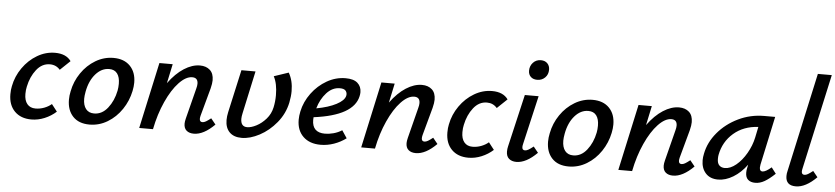

<svg xmlns="http://www.w3.org/2000/svg" viewBox="-43 -957 5255 1208"><g transform="rotate(5 2584.5 -352.5)"><path d="M263 -350Q213 -350 178 -305.5Q143 -261 130 -198Q125 -177 125 -151Q125 -110 143.5 -87.5Q162 -65 196 -65Q224 -65 250.5 -75Q277 -85 297 -102L332 -57Q300 -28 259 -11Q218 6 176 6Q109 6 70 -33.5Q31 -73 31 -141Q31 -170 36 -192Q48 -255 85.5 -308.5Q123 -362 176.5 -393.5Q230 -425 289 -425Q359 -425 390 -381L327 -321Q302 -350 263 -350Z M401 -139Q401 -165 407 -192Q419 -255 455.5 -308.5Q492 -362 545 -393.5Q598 -425 658 -425Q725 -425 763 -386Q801 -347 801 -281Q801 -257 795 -228Q782 -165 746 -111.5Q710 -58 657 -26Q604 6 543 6Q475 6 438 -33.5Q401 -73 401 -139ZM701 -222Q705 -243 705 -266Q705 -307 688 -330Q671 -353 637 -353Q589 -353 551.5 -310.5Q514 -268 501 -198Q496 -171 496 -153Q496 -112 514 -89Q532 -66 566 -66Q616 -66 652 -111.5Q688 -157 701 -222Z M1333 -63Q1264 6 1202 6Q1173 6 1156 -8.5Q1139 -23 1139 -52Q1139 -65 1144 -85L1193 -278Q1198 -296 1198 -309Q1198 -347 1162 -347Q1122 -347 1078.5 -301Q1035 -255 999 -175.5Q963 -96 944 0H857L948 -418H1032L1006 -296Q1052 -359 1103.5 -392Q1155 -425 1204 -425Q1243 -425 1267 -403.5Q1291 -382 1291 -339Q1291 -319 1283 -287L1235 -111Q1232 -99 1232 -91Q1232 -71 1250 -71Q1260 -71 1272 -78Q1284 -85 1303 -100Z M1497 -150Q1492 -128 1492 -114Q1492 -64 1533 -64Q1558 -64 1591 -81Q1624 -98 1651.5 -129.5Q1679 -161 1688 -203Q1696 -240 1696 -280Q1696 -353 1672 -398L1764 -429Q1792 -381 1792 -314Q1792 -281 1784 -241Q1769 -170 1722.5 -113.5Q1676 -57 1616.5 -25.5Q1557 6 1504 6Q1454 6 1427 -21.5Q1400 -49 1400 -98Q1400 -121 1406 -148L1466 -418H1555Z M2224 -345Q2224 -334 2221 -320Q2194 -195 1944 -163Q1943 -157 1943 -146Q1943 -66 2024 -66Q2049 -66 2077.5 -73.5Q2106 -81 2131 -97L2163 -49Q2128 -23 2086.5 -8.5Q2045 6 2003 6Q1933 6 1892.5 -33Q1852 -72 1852 -139Q1852 -164 1858 -192Q1871 -254 1910.5 -307.5Q1950 -361 2006 -393Q2062 -425 2124 -425Q2175 -425 2199.5 -403Q2224 -381 2224 -345ZM2138 -324Q2138 -339 2128 -349Q2118 -359 2093 -359Q2046 -359 2009.5 -319Q1973 -279 1956 -220Q2032 -234 2081 -259.5Q2130 -285 2137 -315Q2138 -318 2138 -324Z M2735 -63Q2666 6 2604 6Q2575 6 2558 -8.5Q2541 -23 2541 -52Q2541 -65 2546 -85L2595 -278Q2600 -296 2600 -309Q2600 -347 2564 -347Q2524 -347 2480.5 -301Q2437 -255 2401 -175.5Q2365 -96 2346 0H2259L2350 -418H2434L2408 -296Q2454 -359 2505.5 -392Q2557 -425 2606 -425Q2645 -425 2669 -403.5Q2693 -382 2693 -339Q2693 -319 2685 -287L2637 -111Q2634 -99 2634 -91Q2634 -71 2652 -71Q2662 -71 2674 -78Q2686 -85 2705 -100Z M3023 -350Q2973 -350 2938 -305.5Q2903 -261 2890 -198Q2885 -177 2885 -151Q2885 -110 2903.5 -87.5Q2922 -65 2956 -65Q2984 -65 3010.5 -75Q3037 -85 3057 -102L3092 -57Q3060 -28 3019 -11Q2978 6 2936 6Q2869 6 2830 -33.5Q2791 -73 2791 -141Q2791 -170 2796 -192Q2808 -255 2845.5 -308.5Q2883 -362 2936.5 -393.5Q2990 -425 3049 -425Q3119 -425 3150 -381L3087 -321Q3062 -350 3023 -350Z M3175 -54Q3175 -71 3179 -87L3256 -418H3343L3272 -111Q3269 -99 3269 -91Q3269 -71 3287 -71Q3297 -71 3309 -78Q3321 -85 3340 -100L3370 -63Q3301 6 3239 6Q3210 6 3192.5 -9Q3175 -24 3175 -54ZM3269 -573Q3269 -603 3288.5 -624Q3308 -645 3338 -645Q3364 -645 3379 -629.5Q3394 -614 3394 -590Q3394 -559 3374 -539.5Q3354 -520 3325 -520Q3299 -520 3284 -534.5Q3269 -549 3269 -573Z M3427 -139Q3427 -165 3433 -192Q3445 -255 3481.5 -308.5Q3518 -362 3571 -393.5Q3624 -425 3684 -425Q3751 -425 3789 -386Q3827 -347 3827 -281Q3827 -257 3821 -228Q3808 -165 3772 -111.5Q3736 -58 3683 -26Q3630 6 3569 6Q3501 6 3464 -33.5Q3427 -73 3427 -139ZM3727 -222Q3731 -243 3731 -266Q3731 -307 3714 -330Q3697 -353 3663 -353Q3615 -353 3577.5 -310.5Q3540 -268 3527 -198Q3522 -171 3522 -153Q3522 -112 3540 -89Q3558 -66 3592 -66Q3642 -66 3678 -111.5Q3714 -157 3727 -222Z M4359 -63Q4290 6 4228 6Q4199 6 4182 -8.5Q4165 -23 4165 -52Q4165 -65 4170 -85L4219 -278Q4224 -296 4224 -309Q4224 -347 4188 -347Q4148 -347 4104.5 -301Q4061 -255 4025 -175.5Q3989 -96 3970 0H3883L3974 -418H4058L4032 -296Q4078 -359 4129.5 -392Q4181 -425 4230 -425Q4269 -425 4293 -403.5Q4317 -382 4317 -339Q4317 -319 4309 -287L4261 -111Q4258 -99 4258 -91Q4258 -71 4276 -71Q4286 -71 4298 -78Q4310 -85 4329 -100Z M4872 -62Q4835 -27 4806 -10.5Q4777 6 4748 6Q4719 6 4702.5 -8.5Q4686 -23 4686 -53Q4686 -69 4690 -85L4694 -104Q4656 -52 4608 -23Q4560 6 4513 6Q4462 6 4434 -25.5Q4406 -57 4406 -107Q4406 -126 4411 -149Q4425 -221 4476.5 -282.5Q4528 -344 4604.5 -381Q4681 -418 4768 -418H4837L4771 -111Q4769 -97 4769 -93Q4769 -69 4787 -69Q4807 -69 4843 -100ZM4723 -278 4737 -346Q4644 -341 4581.5 -287Q4519 -233 4503 -149Q4501 -139 4501 -123Q4501 -96 4514 -83Q4527 -70 4549 -70Q4584 -70 4620 -99.5Q4656 -129 4684 -177.5Q4712 -226 4723 -278Z M4940 -54Q4940 -70 4944 -85L5081 -711H5169L5037 -111Q5034 -99 5034 -91Q5034 -71 5052 -71Q5062 -71 5074 -78Q5086 -85 5105 -100L5135 -63Q5066 6 5004 6Q4940 6 4940 -54Z"/></g></svg>

Font: Ysabeau Semibold
Style: Italic
Weight: 600
Italic angle: -12°
Designer: Christian Thalmann (Catharsis Fonts)
Version: Version 0.003